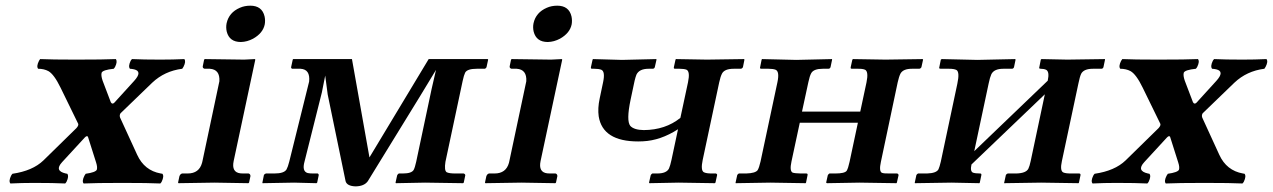

<svg xmlns="http://www.w3.org/2000/svg" viewBox="-20 -644 4482 676"><path d="M198.7 -73.2Q170.4 -42.5 211.4 -33.2Q214.4 -32.7 216.8 -32.2Q223.6 -23.9 214.4 -4.4Q211.9 0 209.5 2Q169.4 0 100.1 0Q56.6 0 16.6 2Q9.8 -6.3 19 -25.4Q21.5 -29.8 23.9 -32.2Q94.7 -42.5 132.8 -79.1L249 -192.9Q257.3 -202.1 255.4 -208L193.4 -335Q170.4 -382.3 150.4 -393.6Q134.8 -401.9 114.3 -401.9Q107.4 -410.2 117.2 -429.7Q119.6 -434.1 121.6 -436Q161.6 -434.1 247.1 -434.1Q346.2 -434.1 387.7 -436Q394.5 -427.7 385.3 -408.7Q382.8 -404.3 380.4 -401.9Q342.3 -397.9 337.9 -388.2Q335 -378.4 341.3 -359.9L370.1 -284.2Q375 -275.4 382.3 -282.2L452.1 -358.9Q482.9 -392.6 452.1 -399.9Q445.3 -401.4 437.5 -401.9Q430.7 -410.2 439.9 -429.7Q442.4 -434.1 444.8 -436Q484.9 -434.1 544.4 -434.1Q588.9 -434.1 628.9 -436Q635.7 -427.7 626 -408.7Q623.5 -404.3 621.6 -401.9Q559.6 -394 516.1 -353L404.3 -245.1Q399.9 -238.3 402.8 -230L462.9 -99.1Q488.3 -43.5 545.9 -33.2Q549.3 -32.7 551.8 -32.2Q558.6 -23.9 549.3 -4.4Q546.9 0 544.4 2Q504.4 0 411.1 0Q315.9 0 274.4 2Q267.6 -6.3 277.3 -25.4Q279.8 -29.8 281.7 -32.2Q316.4 -37.1 320.8 -46.4Q323.7 -55.2 318.4 -71.8L289.6 -162.6Q286.1 -167.5 278.8 -160.2Z M878.9 -434.1 802.7 -77.1Q794.4 -37.6 826.2 -33.7Q831.5 -33.2 836.4 -33.2H855.5Q861.8 -31.2 861.8 -23.9L856.9 -1L854.5 1Q853.5 1 734.9 -1L608.4 1L606.9 -1L611.8 -23.9Q615.2 -32.2 621.6 -33.2H640.6Q681.2 -33.2 691.4 -70.8Q692.4 -74.2 692.9 -77.1L752.4 -357.9Q754.9 -399.4 718.8 -401.9H700.2Q693.4 -403.8 693.8 -410.2L698.7 -434.1L701.2 -436Q702.1 -436 839.8 -434.1L877.4 -436ZM777.8 -562Q786.1 -600.1 824.7 -616.7Q841.3 -624 861.3 -624Q902.8 -624 911.6 -585.9Q914.6 -571.8 912.1 -558.1Q905.8 -527.3 871.1 -507.8Q850.1 -496.6 828.1 -496.1Q787.6 -496.1 778.3 -532.7Q774.9 -547.4 777.8 -562Z M1012.2 -436H1219.2L1280.8 -89.8L1489.3 -436H1697.3L1698.7 -434.1L1692.9 -407.2Q1690.4 -402.8 1687 -401.9H1658.7Q1625 -401.9 1617.7 -388.2Q1613.3 -379.4 1608.9 -358.9L1548.3 -74.2Q1543.5 -43.5 1552.7 -37.6Q1561.5 -33.2 1582.5 -33.2H1612.3Q1617.7 -31.7 1618.2 -26.9L1612.8 -1L1610.4 1L1476.6 -1L1374 1L1372.6 -1L1378.4 -26.9Q1380.9 -31.7 1384.3 -33.2H1398.4Q1429.2 -33.2 1436.5 -45.9Q1440.9 -54.2 1445.3 -74.2L1499.5 -330.1L1515.1 -397.9L1459.5 -306.2L1274.9 -5.9Q1262.2 11.7 1231.9 12.2Q1201.7 11.2 1196.8 -5.9L1133.8 -311L1125 -377.9L1113.3 -318.8L1052.2 -75.2Q1042.5 -40.5 1063.5 -34.7Q1070.8 -33.2 1081.5 -33.2H1098.6Q1102.5 -31.2 1102.1 -26.9L1096.7 -1L1094.2 1L1015.6 -1L904.3 1L903.8 -1L909.2 -27.8Q911.6 -32.2 916.5 -33.2H946.3Q980 -33.2 988.8 -47.4Q993.7 -56.2 998.5 -75.2L1068.4 -356.9Q1072.8 -399.9 1038.1 -401.9H1008.8Q1004.9 -403.3 1004.9 -407.2L1010.7 -434.1Z M1959.5 -434.1 1883.3 -77.1Q1875 -37.6 1906.7 -33.7Q1912.1 -33.2 1917 -33.2H1936Q1942.4 -31.2 1942.4 -23.9L1937.5 -1L1935.1 1Q1934.1 1 1815.4 -1L1689 1L1687.5 -1L1692.4 -23.9Q1695.8 -32.2 1702.1 -33.2H1721.2Q1761.7 -33.2 1772 -70.8Q1772.9 -74.2 1773.4 -77.1L1833 -357.9Q1835.4 -399.4 1799.3 -401.9H1780.8Q1773.9 -403.8 1774.4 -410.2L1779.3 -434.1L1781.7 -436Q1782.7 -436 1920.4 -434.1L1958 -436ZM1858.4 -562Q1866.7 -600.1 1905.3 -616.7Q1921.9 -624 1941.9 -624Q1983.4 -624 1992.2 -585.9Q1995.1 -571.8 1992.7 -558.1Q1986.3 -527.3 1951.7 -507.8Q1930.7 -496.6 1908.7 -496.1Q1868.2 -496.1 1858.9 -532.7Q1855.5 -547.4 1858.4 -562Z M2402.3 -354Q2410.2 -391.6 2397.5 -398.4Q2389.2 -401.9 2372.6 -401.9H2356.4Q2352.5 -401.9 2352.5 -404.8Q2352.5 -406.2 2352.5 -407.2L2358.4 -434.1L2359.9 -436L2469.2 -434.1L2599.6 -436L2601.1 -434.1L2595.7 -407.2Q2593.3 -402.8 2588.4 -401.9H2563.5Q2531.7 -401.9 2522.5 -385.7Q2516.6 -375 2512.2 -354L2454.1 -81.1Q2446.3 -44.4 2458 -37.6Q2466.8 -33.2 2484.9 -33.2H2501Q2504.9 -31.7 2504.9 -27.8L2499 -1L2496.6 1Q2495.6 1 2369.1 -1L2266.6 1L2265.1 -1L2271 -26.9Q2273.4 -31.7 2276.9 -33.2H2293.9Q2326.7 -33.2 2335.4 -50.8Q2339.8 -60.5 2344.2 -81.1L2367.2 -189Q2305.7 -149.4 2244.1 -146.5Q2235.8 -146 2227.1 -146Q2102.1 -146 2087.9 -234.4Q2084 -262.7 2091.3 -296.9L2103.5 -355Q2111.3 -392.1 2097.2 -398.4Q2088.4 -401.9 2072.3 -401.9H2064.5Q2060.5 -401.9 2060.5 -404.8Q2060.5 -406.2 2060.5 -407.2L2066.4 -434.1L2067.9 -436L2169.9 -433.1L2290.5 -436L2291.5 -434.1L2285.6 -408.2Q2284.2 -402.3 2278.3 -401.9H2263.7Q2230.5 -401.9 2220.7 -380.9Q2217.3 -372.1 2214.4 -359.9L2200.2 -293Q2184.6 -218.8 2199.2 -200.7Q2212.4 -186.5 2246.6 -186Q2322.8 -186.5 2375.5 -229Z M2717.3 -355Q2725.1 -392.1 2710.9 -398.4Q2702.1 -401.9 2686 -401.9H2660.2Q2656.2 -401.9 2655.8 -404.8Q2655.8 -406.2 2656.2 -407.2L2661.6 -434.1L2663.1 -436L2783.7 -433.1L2909.2 -436L2909.7 -434.1L2904.3 -408.2Q2902.8 -402.3 2897 -401.9H2877Q2845.2 -401.9 2836.4 -386.7Q2830.6 -376.5 2826.2 -355L2803.7 -251H3008.8L3030.8 -354Q3038.6 -391.6 3025.9 -398.4Q3017.1 -402.3 3000 -401.9H2979Q2975.1 -401.9 2975.1 -404.8Q2975.1 -406.2 2975.1 -407.2L2981 -434.1L2983.4 -436L3097.7 -434.1L3228.5 -436L3230 -434.1L3224.1 -407.2Q3221.7 -402.8 3217.3 -401.9H3190.9Q3159.7 -401.9 3150.4 -384.8Q3145 -374 3140.6 -354L3081.5 -74.2Q3074.2 -41 3085 -35.6Q3092.3 -32.7 3112.8 -33.2H3138.7Q3143.6 -31.7 3143.6 -26.9L3137.7 -1L3136.2 1L3005.9 -1L2891.6 1L2888.7 -1L2894.5 -26.9Q2897 -31.7 2900.4 -33.2H2921.4Q2953.6 -33.2 2960.9 -42.5Q2966.3 -51.3 2971.2 -74.2L3000.5 -211.9H2795.9L2766.6 -75.2Q2759.3 -41.5 2771 -36.1Q2778.3 -33.7 2798.8 -33.2H2818.8Q2824.7 -33.2 2823.2 -26.9L2817.9 -1L2816.4 1L2691.9 -1L2570.3 1L2569.8 -1L2575.7 -27.8Q2578.1 -31.7 2581.5 -33.2H2607.4Q2639.6 -34.2 2647.5 -44.9Q2652.8 -53.7 2657.7 -75.2Z M3421.4 -433.1 3554.2 -436 3555.7 -434.1 3550.3 -408.2Q3548.8 -402.3 3543 -401.9H3512.7Q3479.5 -401.9 3470.2 -382.3Q3465.3 -371.6 3460.9 -350.1L3410.2 -111.8L3668.9 -359.9Q3675.8 -391.6 3663.1 -398.4Q3655.3 -401.9 3644 -401.9Q3639.2 -401.9 3638.7 -404.8Q3638.7 -406.2 3639.2 -407.2L3644.5 -434.1L3647 -436Q3647.9 -436 3737.8 -434.1L3870.1 -436L3870.6 -434.1L3865.2 -408.2Q3863.8 -402.3 3857.9 -401.9H3828.1Q3795.9 -401.9 3786.6 -384.3Q3781.7 -374 3776.9 -350.1L3718.8 -77.1Q3711.4 -43.5 3723.1 -37.1Q3731.4 -33.2 3749.5 -33.2H3779.3Q3785.2 -33.2 3784.2 -26.9L3778.8 -1L3777.3 1Q3776.4 1 3645.5 -1L3515.1 1L3515.6 -1L3521.5 -27.8Q3523.9 -32.2 3528.3 -33.2H3558.6Q3592.3 -34.2 3600.6 -49.8Q3605 -58.6 3608.9 -77.1L3658.7 -312L3400.4 -64.9Q3395 -40.5 3405.8 -36.1Q3414.1 -33.2 3430.7 -33.2Q3436.5 -33.2 3435.1 -26.9L3429.7 -1L3428.2 1Q3427.2 1 3329.6 -1L3201.2 1L3200.7 -1L3206.5 -27.8Q3209 -31.7 3212.4 -33.2H3243.7Q3276.9 -34.2 3284.2 -47.9Q3288.1 -56.2 3292.5 -75.2L3350.6 -349.1Q3359.4 -390.1 3347.7 -397.5Q3339.4 -401.9 3321.8 -401.9H3292Q3287.1 -401.9 3286.6 -404.8Q3286.6 -406.2 3287.1 -407.2L3292.5 -434.1L3295.9 -436Z M4008.8 -73.2Q3980.5 -42.5 4021.5 -33.2Q4024.4 -32.7 4026.9 -32.2Q4033.7 -23.9 4024.4 -4.4Q4022 0 4019.5 2Q3979.5 0 3910.2 0Q3866.7 0 3826.7 2Q3819.8 -6.3 3829.1 -25.4Q3831.5 -29.8 3834 -32.2Q3904.8 -42.5 3942.9 -79.1L4059.1 -192.9Q4067.4 -202.1 4065.4 -208L4003.4 -335Q3980.5 -382.3 3960.4 -393.6Q3944.8 -401.9 3924.3 -401.9Q3917.5 -410.2 3927.2 -429.7Q3929.7 -434.1 3931.6 -436Q3971.7 -434.1 4057.1 -434.1Q4156.2 -434.1 4197.8 -436Q4204.6 -427.7 4195.3 -408.7Q4192.9 -404.3 4190.4 -401.9Q4152.3 -397.9 4147.9 -388.2Q4145 -378.4 4151.4 -359.9L4180.2 -284.2Q4185.1 -275.4 4192.4 -282.2L4262.2 -358.9Q4293 -392.6 4262.2 -399.9Q4255.4 -401.4 4247.6 -401.9Q4240.7 -410.2 4250 -429.7Q4252.4 -434.1 4254.9 -436Q4294.9 -434.1 4354.5 -434.1Q4398.9 -434.1 4439 -436Q4445.8 -427.7 4436 -408.7Q4433.6 -404.3 4431.6 -401.9Q4369.6 -394 4326.2 -353L4214.4 -245.1Q4210 -238.3 4212.9 -230L4272.9 -99.1Q4298.3 -43.5 4356 -33.2Q4359.4 -32.7 4361.8 -32.2Q4368.7 -23.9 4359.4 -4.4Q4356.9 0 4354.5 2Q4314.5 0 4221.2 0Q4126 0 4084.5 2Q4077.6 -6.3 4087.4 -25.4Q4089.8 -29.8 4091.8 -32.2Q4126.5 -37.1 4130.9 -46.4Q4133.8 -55.2 4128.4 -71.8L4099.6 -162.6Q4096.2 -167.5 4088.9 -160.2Z"/></svg>

Font: Linux Libertine Slanted O
Style: Bold Slanted
Weight: 700
Designer: Philipp H. Poll
Foundry: Philipp H. Poll
Version: Version 5.0.0